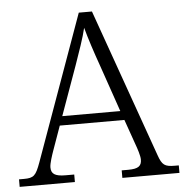

<svg xmlns="http://www.w3.org/2000/svg" viewBox="-53 -764 783 814"><g transform="rotate(-5 338.0 -357.0)"><path d="M-2 0H233V-32H196C150 -32 135 -44 135 -71C135 -88 147 -123 153 -140L190 -244H465L503 -136C509 -120 520 -87 520 -71C520 -44 507 -32 463 -32H435V0H678V-32H661C618 -32 607 -40 592 -83L368 -714H312L90 -96C70 -41 61 -32 19 -32H-2ZM204 -283 279 -492C298 -546 320 -608 329 -648C341 -603 362 -539 382 -483L451 -283Z"/></g></svg>

Font: Noto Serif Bengali Light
Style: Regular
Weight: 300
Designer: Juan Bruce, Universal Thirst, Indian Type Foundry and the Monotype Design Team.
Foundry: Monotype Imaging Inc.
Version: Version 2.003